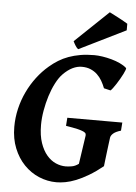

<svg xmlns="http://www.w3.org/2000/svg" viewBox="-58 -893 677 953"><g transform="rotate(5 280.0 -417.0)"><path d="M556.6 -268.1Q530.3 -260.3 518.6 -249.8Q506.8 -239.3 505.4 -228Q503.4 -214.8 501 -194.3Q498.5 -173.8 495.8 -152.6Q493.2 -131.3 491 -112.8Q488.8 -94.2 487.8 -85Q450.7 -55.2 418 -35.9Q385.3 -16.6 356.7 -5.1Q328.1 6.3 303.7 10.7Q279.3 15.1 259.8 15.1Q213.9 15.1 171.9 -2.7Q129.9 -20.5 97.7 -54Q65.4 -87.4 46.4 -134.8Q27.3 -182.1 27.3 -240.7Q27.3 -287.1 37.8 -331.5Q48.3 -376 67.4 -416Q86.4 -456.1 112.8 -491Q139.2 -525.9 171.4 -553.2Q192.4 -571.3 215.3 -585.4Q238.3 -599.6 265.1 -609.4Q292 -619.1 323.2 -624.5Q354.5 -629.9 392.1 -629.9Q410.2 -629.9 433.1 -626.5Q456.1 -623 478.8 -616.7Q501.5 -610.4 521.5 -601.1Q541.5 -591.8 554.2 -580.1Q556.2 -578.1 553.2 -569.8Q550.3 -561.5 544.4 -549.8Q538.6 -538.1 530.5 -524.2Q522.5 -510.3 514.4 -497.8Q506.3 -485.4 499 -475.6Q491.7 -465.8 487.3 -462.4L454.1 -470.2Q446.8 -489.3 436.8 -506.6Q426.8 -523.9 412.6 -537.4Q398.4 -550.8 379.4 -558.8Q360.4 -566.9 335.4 -566.9Q313 -566.9 289.6 -555.7Q266.1 -544.4 242.2 -520Q225.1 -502.4 209.7 -472.7Q194.3 -442.9 183.1 -407.5Q171.9 -372.1 165.3 -334Q158.7 -295.9 158.7 -261.7Q158.7 -209.5 171.4 -172.6Q184.1 -135.7 204.1 -112.3Q224.1 -88.9 248.8 -78.1Q273.4 -67.4 297.9 -67.4Q311 -67.4 328.4 -70.3Q345.7 -73.2 362.8 -85.9L383.8 -228Q384.3 -232.9 382.6 -237.8Q380.9 -242.7 370.8 -247.6Q360.8 -252.4 340.1 -257.3Q319.3 -262.2 282.7 -268.1L285.6 -308.6H559.6ZM541.5 -766.6 309.6 -652.3Q302.7 -656.7 295.4 -668.5Q288.1 -680.2 283.7 -689.9L450.2 -848.6Q460.9 -843.3 474.1 -836.4Q487.3 -829.6 499.8 -823Q512.2 -816.4 523.2 -810.1Q534.2 -803.7 541.5 -799.3Z"/></g></svg>

Font: Gentium Book Basic
Style: Bold Italic
Weight: 700
Italic angle: -8°
Designer: J. Victor Gaultney and Annie Olsen
Foundry: SIL International
Version: Version 1.102; 2013; Maintenance release